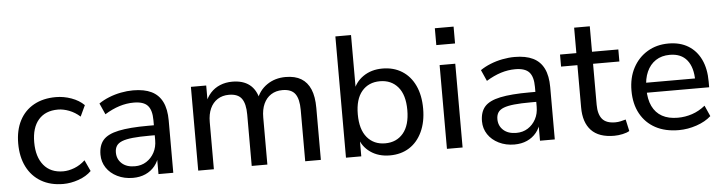

<svg xmlns="http://www.w3.org/2000/svg" viewBox="-45 -904 4189 1112"><g transform="rotate(-5 2049.5 -348.0)"><path d="M284 9Q210 9 156 -22.5Q102 -54 73 -111.5Q44 -169 44 -247Q44 -324 73 -380Q102 -436 156 -466Q210 -496 284 -496Q330 -496 374.5 -480Q419 -464 448 -435L418 -371Q389 -397 355 -410Q321 -423 290 -423Q217 -423 177 -377Q137 -331 137 -246Q137 -161 177 -112.5Q217 -64 290 -64Q321 -64 355 -77Q389 -90 418 -117L448 -52Q419 -23 373.5 -7Q328 9 284 9Z M689 9Q639 9 598.5 -11Q558 -31 535.5 -65Q513 -99 513 -141Q513 -195 540 -226Q567 -257 631 -270.5Q695 -284 803 -284H850V-226H805Q747 -226 708 -222Q669 -218 646 -209Q623 -200 613 -184.5Q603 -169 603 -146Q603 -107 630.5 -82Q658 -57 706 -57Q744 -57 773 -75.5Q802 -94 819 -125.5Q836 -157 836 -198V-313Q836 -372 812 -398.5Q788 -425 731 -425Q689 -425 647.5 -412Q606 -399 562 -372L533 -437Q559 -455 592.5 -468.5Q626 -482 662.5 -489Q699 -496 733 -496Q798 -496 840 -475.5Q882 -455 903 -412.5Q924 -370 924 -304V0H838V-111H847Q839 -74 817 -47Q795 -20 762.5 -5.5Q730 9 689 9Z M1069 0V-487H1158V-381H1147Q1160 -418 1183 -443.5Q1206 -469 1238.5 -482.5Q1271 -496 1310 -496Q1372 -496 1410 -466.5Q1448 -437 1461 -377H1447Q1465 -432 1511.5 -464Q1558 -496 1620 -496Q1675 -496 1710.5 -474.5Q1746 -453 1764 -410.5Q1782 -368 1782 -302V0H1691V-298Q1691 -362 1669 -392Q1647 -422 1595 -422Q1557 -422 1529 -404Q1501 -386 1486 -353Q1471 -320 1471 -274V0H1380V-298Q1380 -362 1358 -392Q1336 -422 1284 -422Q1246 -422 1218 -404Q1190 -386 1175 -353Q1160 -320 1160 -274V0Z M2183 9Q2117 9 2070 -24Q2023 -57 2007 -113H2017V0H1928V-705H2019V-377H2008Q2024 -431 2071 -463.5Q2118 -496 2183 -496Q2248 -496 2296.5 -465.5Q2345 -435 2371.5 -378.5Q2398 -322 2398 -244Q2398 -167 2371 -109.5Q2344 -52 2296 -21.5Q2248 9 2183 9ZM2162 -63Q2228 -63 2267 -109.5Q2306 -156 2306 -244Q2306 -332 2267 -378Q2228 -424 2162 -424Q2096 -424 2057 -378Q2018 -332 2018 -244Q2018 -156 2057 -109.5Q2096 -63 2162 -63Z M2506 -604V-702H2615V-604ZM2515 0V-487H2606V0Z M2907 9Q2857 9 2816.5 -11Q2776 -31 2753.5 -65Q2731 -99 2731 -141Q2731 -195 2758 -226Q2785 -257 2849 -270.5Q2913 -284 3021 -284H3068V-226H3023Q2965 -226 2926 -222Q2887 -218 2864 -209Q2841 -200 2831 -184.5Q2821 -169 2821 -146Q2821 -107 2848.5 -82Q2876 -57 2924 -57Q2962 -57 2991 -75.5Q3020 -94 3037 -125.5Q3054 -157 3054 -198V-313Q3054 -372 3030 -398.5Q3006 -425 2949 -425Q2907 -425 2865.5 -412Q2824 -399 2780 -372L2751 -437Q2777 -455 2810.5 -468.5Q2844 -482 2880.5 -489Q2917 -496 2951 -496Q3016 -496 3058 -475.5Q3100 -455 3121 -412.5Q3142 -370 3142 -304V0H3056V-111H3065Q3057 -74 3035 -47Q3013 -20 2980.5 -5.5Q2948 9 2907 9Z M3487 9Q3398 9 3354 -37.5Q3310 -84 3310 -171V-417H3215V-487H3310V-635H3401V-487H3554V-417H3401V-179Q3401 -124 3424 -96Q3447 -68 3500 -68Q3516 -68 3531.5 -71.5Q3547 -75 3561 -79L3576 -11Q3562 -2 3536.5 3.5Q3511 9 3487 9Z M3863 9Q3784 9 3727.5 -21.5Q3671 -52 3640 -108.5Q3609 -165 3609 -242Q3609 -318 3639.5 -375Q3670 -432 3723.5 -464Q3777 -496 3846 -496Q3913 -496 3960.5 -467Q4008 -438 4033.5 -384.5Q4059 -331 4059 -256V-223H3680V-281H3999L3982 -267Q3982 -345 3948 -387.5Q3914 -430 3848 -430Q3800 -430 3766 -407.5Q3732 -385 3714 -344.5Q3696 -304 3696 -251V-245Q3696 -185 3715.5 -144.5Q3735 -104 3772 -83.5Q3809 -63 3863 -63Q3906 -63 3946.5 -76.5Q3987 -90 4023 -119L4051 -56Q4018 -26 3966.5 -8.5Q3915 9 3863 9Z"/></g></svg>

Font: Nunito Sans 12pt ExtraLight 12pt Medium
Style: Regular
Weight: 500
Version: Version 3.101;gftools[0.9.27]